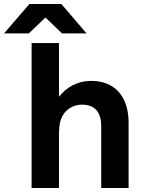

<svg xmlns="http://www.w3.org/2000/svg" viewBox="-105 -934 710 954"><path d="M52 0H188V-285H189C189 -383 255 -414 303 -414C373 -414 398 -368 398 -308V0H534V-324C534 -454 466 -532 349 -532C277 -532 224 -499 188 -453V-720H52ZM-85 -768H38L121 -847L203 -768H325L200 -914H41Z"/></svg>

Font: Aspekta 650
Style: Regular
Weight: 650
Designer: Ivo Dolenc
Version: Version 2.000